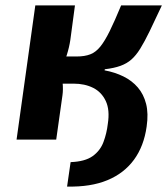

<svg xmlns="http://www.w3.org/2000/svg" viewBox="-20 -514 616 707"><path d="M227 173 240 83Q293 81 321 61Q349 41 361 9Q373 -23 377 -58Q385 -109 369.5 -142Q354 -175 323 -190.5Q292 -206 251 -206L262 -306Q292 -306 312.5 -314Q333 -322 349.5 -342.5Q366 -363 384 -399.5Q402 -436 426 -494H576Q550 -438 531 -399Q512 -360 496.5 -335Q481 -310 464 -295Q447 -280 423.5 -271.5Q400 -263 366 -259L365 -255Q403 -248 434.5 -232.5Q466 -217 487.5 -192Q509 -167 518 -131.5Q527 -96 520 -48Q510 24 473.5 74Q437 124 375.5 149.5Q314 175 227 173ZM41 0 110 -494H256L239 -367Q235 -340 226 -311.5Q217 -283 203 -259Q208 -236 210.5 -210Q213 -184 210 -163L187 0ZM180 -206 193 -306H301L288 -206Z"/></svg>

Font: Exo 2
Style: Bold Italic
Weight: 700
Italic angle: -8°
Designer: Natanael Gama
Foundry: Natanael Gama
Version: Version 2.010